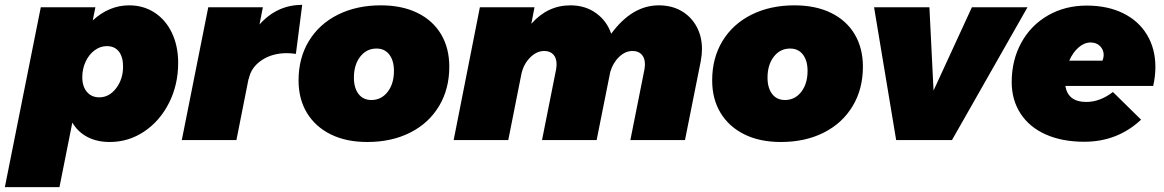

<svg xmlns="http://www.w3.org/2000/svg" viewBox="-53 -577 4796 791"><path d="M681 -318Q681 -228 643.5 -153.5Q606 -79 541.5 -35.5Q477 8 399 8Q347 8 307.5 -12.5Q268 -33 245 -72L192 194H-33L115 -547H340L329 -493Q397 -555 479 -555Q538 -555 584 -525Q630 -495 655.5 -441Q681 -387 681 -318ZM286 -259Q286 -221 305 -198.5Q324 -176 356 -176Q397 -176 425.5 -213.5Q454 -251 454 -303Q454 -343 436.5 -365Q419 -387 387 -387Q360 -387 336.5 -369.5Q313 -352 299.5 -322.5Q286 -293 286 -259Z M1192 -557 1166 -355Q1146 -358 1129 -358Q1068 -358 1024.5 -328.5Q981 -299 972 -252H971L921 0H696L805 -547H1030L1016 -476Q1088 -557 1192 -557Z M1798 -302Q1798 -210 1755.5 -139.5Q1713 -69 1636.5 -30.5Q1560 8 1460 8Q1373 8 1309.5 -23.5Q1246 -55 1211.5 -112Q1177 -169 1177 -246Q1177 -338 1219.5 -408Q1262 -478 1339 -516.5Q1416 -555 1516 -555Q1603 -555 1666.5 -524Q1730 -493 1764 -436Q1798 -379 1798 -302ZM1405 -257Q1405 -215 1424 -190Q1443 -165 1477 -165Q1518 -165 1544 -198.5Q1570 -232 1570 -285Q1570 -327 1551 -352Q1532 -377 1498 -377Q1457 -377 1431 -343.5Q1405 -310 1405 -257Z M2839 -375Q2839 -353 2834 -325L2769 0H2544L2602 -291Q2604 -305 2604 -312Q2604 -338 2590.5 -352.5Q2577 -367 2553 -367Q2523 -367 2497.5 -342.5Q2472 -318 2461 -280L2405 0H2180L2238 -291Q2240 -305 2240 -312Q2240 -338 2226.5 -352.5Q2213 -367 2189 -367Q2157 -367 2129.5 -338.5Q2102 -310 2094 -267L2041 0H1816L1924 -547H2149L2136 -479Q2203 -555 2297 -555Q2358 -555 2402.5 -523Q2447 -491 2465 -438Q2551 -555 2661 -555Q2714 -555 2754 -532Q2794 -509 2816.5 -468Q2839 -427 2839 -375Z M3502 -302Q3502 -210 3459.5 -139.5Q3417 -69 3340.5 -30.5Q3264 8 3164 8Q3077 8 3013.5 -23.5Q2950 -55 2915.5 -112Q2881 -169 2881 -246Q2881 -338 2923.5 -408Q2966 -478 3043 -516.5Q3120 -555 3220 -555Q3307 -555 3370.5 -524Q3434 -493 3468 -436Q3502 -379 3502 -302ZM3109 -257Q3109 -215 3128 -190Q3147 -165 3181 -165Q3222 -165 3248 -198.5Q3274 -232 3274 -285Q3274 -327 3255 -352Q3236 -377 3202 -377Q3161 -377 3135 -343.5Q3109 -310 3109 -257Z M4180 -547 3869 0H3639L3548 -547H3776L3793 -204L3951 -547Z M4707 -301Q4707 -264 4698 -223H4336Q4347 -157 4422 -157Q4479 -157 4532 -198L4648 -84Q4551 7 4414 7Q4323 7 4255.5 -23Q4188 -53 4151.5 -109Q4115 -165 4115 -239Q4115 -329 4154.5 -401Q4194 -473 4264.5 -513.5Q4335 -554 4424 -554Q4510 -554 4574 -522.5Q4638 -491 4672.5 -433.5Q4707 -376 4707 -301ZM4494 -350Q4494 -372 4479 -387Q4464 -402 4440 -402Q4414 -402 4390.5 -381.5Q4367 -361 4352 -327H4489Q4494 -340 4494 -350Z"/></svg>

Font: Gontserrat Black
Style: Italic
Weight: 900
Italic angle: -11.3°
Designer: Julieta Ulanovsky
Foundry: Julieta Ulanovsky
Version: Version 6.001